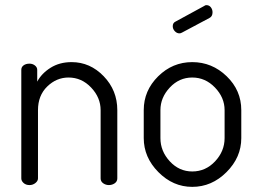

<svg xmlns="http://www.w3.org/2000/svg" viewBox="-20 -721 1004 748"><path d="M128 -292V-26Q128 -16 118 -8Q108 0 95 0Q81 0 72 -8Q63 -16 63 -26V-449Q63 -460 72 -466.5Q81 -473 95 -473Q107 -473 116 -466Q125 -459 125 -449V-403Q142 -435 177 -457Q212 -479 259 -479Q331 -479 384 -424Q437 -369 437 -292V-26Q437 -14 427 -7Q417 0 404 0Q392 0 382 -7Q372 -14 372 -26V-292Q372 -341 335 -380Q298 -419 247 -419Q200 -419 164 -384Q128 -349 128 -292Z M796 -651 689 -594Q684 -591 679 -591Q669 -591 661 -599.5Q653 -608 653 -619Q653 -632 664 -637L776 -698Q779 -701 784 -701Q795 -701 801.5 -692.5Q808 -684 808 -673Q808 -657 796 -651ZM920 -292V-183Q920 -108 862.5 -50.5Q805 7 729 7Q654 7 597 -50.5Q540 -108 540 -183V-292Q540 -368 596 -423.5Q652 -479 729 -479Q806 -479 863 -424Q920 -369 920 -292ZM855 -183V-292Q855 -341 817.5 -380Q780 -419 729 -419Q678 -419 641.5 -380Q605 -341 605 -292V-183Q605 -132 641.5 -92.5Q678 -53 729 -53Q781 -53 818 -92.5Q855 -132 855 -183Z"/></svg>

Font: Dosis
Style: Book
Weight: 400
Designer: EdgarTolentino, PabloImpallari, IginoMarini
Foundry: EdgarTolentino, PabloImpallari, IginoMarini
Version: Version 1.007